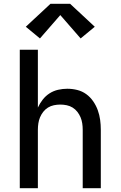

<svg xmlns="http://www.w3.org/2000/svg" viewBox="-20 -999 640 1019"><path d="M85 0V-735H181V-428Q191 -450 206.5 -470Q222 -490 243 -503.5Q264 -517 288.5 -522.5Q313 -528 337 -528Q364 -528 390 -521.5Q416 -515 437.5 -499.5Q459 -484 474.5 -461.5Q490 -439 499 -414Q508 -389 511.5 -363Q515 -337 515 -310V0H419V-310Q419 -327 416.5 -344Q414 -361 407.5 -376.5Q401 -392 390.5 -405.5Q380 -419 365.5 -428Q351 -437 334 -440.5Q317 -444 300 -444Q283 -444 266 -440.5Q249 -437 234.5 -428Q220 -419 209.5 -405.5Q199 -392 192.5 -376.5Q186 -361 183.5 -344Q181 -327 181 -310V0ZM192 -795 117 -857 248 -979H352L483 -857L408 -795L300 -919Z"/></svg>

Font: Iosevka Custom Medium Extended
Style: Regular
Weight: 500
Width: 7
Monospace: yes
Designer: Belleve Invis
Foundry: Belleve Invis
Version: Version 11.2.4; ttfautohint (v1.8.4)